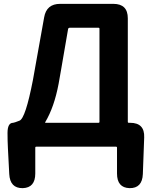

<svg xmlns="http://www.w3.org/2000/svg" viewBox="-20 -761 790 996"><path d="M98 215Q32 216 28 142L21 7Q19 -32 19 -71Q19 -124 48 -124Q53 -124 81 -135Q112 -146 151 -347Q158 -383 164 -420L209 -671Q221 -741 292 -741H568Q643 -741 643 -666V-129Q643 -124 648 -124H655Q731 -124 728 -48L721 142Q718 216 652 215Q587 213 587 139V5Q587 0 582 0H168Q163 0 163 5V139Q163 213 98 215ZM215 -128Q212 -124 217 -124H491Q496 -124 496 -129V-612Q496 -617 491 -617H342Q334 -617 333 -609L297 -400Q291 -363 284 -326Q261 -205 215 -128Z"/></svg>

Font: Resource Han Rounded JP
Style: Bold
Weight: 700
Designer: Cyano Hao (round all glyphs); Ryoko NISHIZUKA 西塚涼子 (kana, bopomofo & ideographs); Paul D. Hunt (Latin, Greek & Cyrillic)
Foundry: Cyano Hao
Version: 0.990